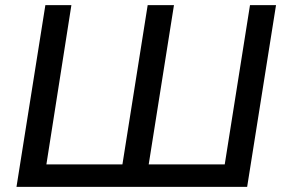

<svg xmlns="http://www.w3.org/2000/svg" viewBox="-20 -725 1101 745"><path d="M44 0 156 -705H257L160 -87H455L553 -705H655L557 -87H852L950 -705H1051L939 0Z"/></svg>

Font: Nunito Sans SemiBold
Style: Italic
Weight: 600
Italic angle: -9°
Designer: Vernon Adams
Foundry: Vernon Adams
Version: Version 3.006; ttfautohint (v1.8.3)